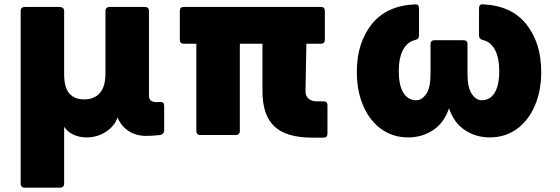

<svg xmlns="http://www.w3.org/2000/svg" viewBox="-20 -579 2576 883"><path d="M652 46Q605 46 570 22.5Q535 -1 521 -39Q506 2 466.5 27.5Q427 53 378 53Q344 53 317 40Q290 27 275 4V266Q275 274 270 279Q265 284 257 284H93Q85 284 80 279Q75 274 75 266V-530Q75 -538 80 -542.5Q85 -547 93 -547H257Q275 -544 275 -530V-237Q275 -177 298.5 -149.5Q322 -122 368 -122Q413 -122 439 -151Q465 -180 465 -242V-529Q465 -537 470 -542Q475 -547 483 -547H647Q655 -547 660 -542.5Q665 -538 665 -530V-139Q665 -121 677.5 -114Q690 -107 715 -110H718Q735 -110 735 -93V19Q735 39 715 42Q684 46 652 46Z M1435 -113H1468Q1486 -113 1486 -95V36Q1486 54 1468 54H1416Q1297 54 1242 2.5Q1187 -49 1187 -160V-378H1083V24Q1083 32 1078 37Q1073 42 1065 42H901Q893 42 888 37Q883 32 883 24V-378H825Q807 -378 807 -396V-529Q807 -547 825 -547H1456Q1474 -547 1474 -529V-396Q1474 -378 1456 -378H1389L1385 -162Q1384 -138 1398.5 -125.5Q1413 -113 1435 -113Z M1814 -251Q1814 -187 1835 -152.5Q1856 -118 1895 -118Q1920 -118 1940 -146.5Q1960 -175 1960 -239V-376Q1960 -394 1978 -394H2112Q2130 -394 2130 -376V-239Q2130 -175 2150 -146.5Q2170 -118 2195 -118Q2234 -118 2255 -152.5Q2276 -187 2276 -251Q2276 -314 2256 -350.5Q2236 -387 2201 -395Q2183 -399 2183 -415V-541Q2183 -561 2201 -559Q2333 -553 2401 -467Q2469 -381 2469 -248Q2469 -161 2439.5 -92.5Q2410 -24 2356.5 14.5Q2303 53 2232 53Q2170 53 2119 20Q2068 -13 2045 -81Q2022 -13 1971 20Q1920 53 1858 53Q1787 53 1733.5 14.5Q1680 -24 1650.5 -92.5Q1621 -161 1621 -248Q1621 -381 1689 -467Q1757 -553 1889 -559H1891Q1907 -559 1907 -541V-415Q1907 -399 1889 -395Q1854 -387 1834 -350.5Q1814 -314 1814 -251Z"/></svg>

Font: LINE Seed JP_TTF ExtraBold
Style: Regular
Weight: 800
Designer: LY Corporation & Fontrix & Fontworks
Version: Version 1.015